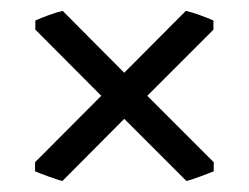

<svg xmlns="http://www.w3.org/2000/svg" viewBox="-20 -449 454 350"><path d="M43.9 -153.3 164.6 -274.4 44.4 -395V-411.6Q54.2 -416 68.8 -421.4Q83.5 -426.8 94.2 -429.2L206.5 -316.4L318.8 -429.2Q329.6 -426.8 344.5 -421.4Q359.4 -416 369.1 -411.6V-395L248.5 -274.4L369.6 -153.3V-136.7Q364.7 -134.8 357.9 -132.1Q351.1 -129.4 344.2 -127Q337.4 -124.5 330.8 -122.3Q324.2 -120.1 319.8 -119.1L206.5 -232.4L93.8 -119.1Q89.4 -120.1 82.8 -122.3Q76.2 -124.5 69.1 -127Q62 -129.4 55.4 -132.1Q48.8 -134.8 43.9 -136.7Z"/></svg>

Font: Gentium Book Basic
Style: Regular
Weight: 400
Designer: J. Victor Gaultney and Annie Olsen
Foundry: SIL International
Version: Version 1.102; 2013; Maintenance release